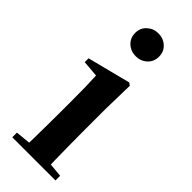

<svg xmlns="http://www.w3.org/2000/svg" viewBox="-260 -835 870 870"><g transform="rotate(45 174.5 -400.5)"><path d="M39.2 0V-29.9L145.8 -40.2H207.8L315.8 -29.9V0ZM109.6 0Q110.6 -25.5 111.3 -67.4Q111.9 -109.4 112.4 -154.8Q112.9 -200.3 112.9 -234.8V-308Q112.9 -358.3 112.3 -394.3Q111.6 -430.4 109.6 -466.2L30.5 -472.9V-497.4L238.1 -550.4L250.8 -541.7L247.4 -387.9V-234.8Q247.4 -200.3 247.9 -154.8Q248.4 -109.4 249.2 -67.4Q250.1 -25.5 251.1 0ZM174.8 -655Q143.6 -655 121 -675.4Q98.5 -695.9 98.5 -728.8Q98.5 -760.3 121 -780.9Q143.6 -801.4 174.8 -801.4Q206.5 -801.4 228.9 -780.9Q251.3 -760.3 251.3 -728.8Q251.3 -695.9 228.9 -675.4Q206.5 -655 174.8 -655Z"/></g></svg>

Font: Source Han Serif JP VF
Style: Regular
Weight: 250
Designer: Ryoko NISHIZUKA 西塚涼子 (kana & ideographs); Frank Grießhammer (Latin, Greek & Cyrillic); Wenlong ZHANG 张文龙 (bopomofo); San
Foundry: Adobe
Version: Version 2.001;hotconv 1.1.0;makeotfexe 2.6.0